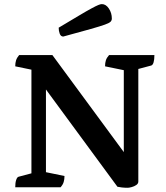

<svg xmlns="http://www.w3.org/2000/svg" viewBox="-20 -908 805 931"><path d="M599.3 2.5Q583.9 2.5 570.9 1Q558 -0.5 549.4 -2.5L187.7 -494.6L202.8 -505.5V-42.2L194.9 -74.7L292.7 -54.6Q292.7 -38.9 288.9 -25.9Q285.2 -12.9 273.8 0H53.9Q53.9 -21.9 58.4 -35.4Q62.9 -48.9 69.9 -50.9L148.4 -71.8L132.4 -37.2V-596.1L151.2 -566.3L53.9 -586.4Q53.9 -603.1 57.9 -615.6Q61.9 -628.1 72.8 -641H234L622.3 -113.5L580.3 -100.2V-598.3L587.2 -566.3L489.4 -586.4Q489.4 -603.1 493.4 -615.6Q497.4 -628.1 508.9 -641H728.7Q728.7 -619.1 724.7 -605.6Q720.7 -592.1 712.7 -590.1L634.3 -569.2L650.7 -601.6V-27.7Q650.7 -17.6 640.7 -10.8Q630.7 -4 618.4 -0.8Q606.2 2.5 599.3 2.5ZM286.8 -730.8Q274.7 -730.8 269.6 -744.6Q264.5 -758.3 264.5 -773.7Q325.1 -809.9 363.4 -832.7Q401.6 -855.5 423.7 -867.3Q445.7 -879.2 456.6 -883.6Q467.4 -888.1 473.8 -888.1Q493.7 -888.1 508 -866.5Q522.3 -844.9 522.3 -817.9Q522.3 -809.6 516.6 -803.2Q510.9 -796.8 489.2 -788.9Q467.4 -780.9 419.7 -767.4Q372 -753.9 286.8 -730.8Z"/></svg>

Font: Pitagon Serif
Style: Regular
Weight: 400
Designer: Travis Tran
Foundry: Pitagon
Version: Version 1.000;gftools[0.9.26]